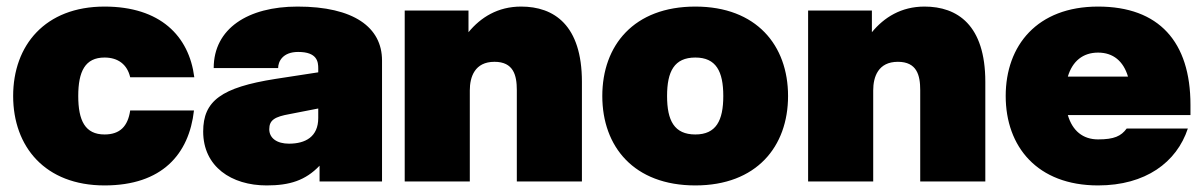

<svg xmlns="http://www.w3.org/2000/svg" viewBox="-20 -552 3662 584"><path d="M298 12C473 12 555 -83 570 -216H376C369 -168 345 -143 298 -143C239 -143 218 -185 218 -260C218 -335 239 -377 298 -377C339 -377 367 -356 376 -317H571C555 -443 467 -532 298 -532C117 -532 20 -414 20 -260C20 -106 117 12 298 12Z M952 0H1142V-368C1142 -469 1056 -532 885 -532C734 -532 630 -465 630 -345H826C826 -364 839 -394 887 -394C945 -394 948 -364 948 -344V-332L818 -312C653 -286 598 -245 598 -152C598 -45 684 12 791 12C861 12 909 -3 952 -48ZM799 -159C799 -187 816 -197 861 -205L948 -222V-193C948 -136 909 -115 859 -115C822 -115 799 -132 799 -159Z M1552 -278V0H1750V-303C1750 -476 1665 -532 1565 -532C1494 -532 1442 -499 1405 -454V-520H1211V0H1409V-277C1409 -318 1424 -364 1484 -364C1542 -364 1552 -323 1552 -278Z M2095 12C2281 12 2377 -106 2377 -260C2377 -414 2281 -532 2095 -532C1908 -532 1812 -414 1812 -260C1812 -106 1908 12 2095 12ZM2009 -260C2009 -335 2031 -377 2095 -377C2158 -377 2180 -335 2180 -260C2180 -185 2158 -143 2095 -143C2031 -143 2009 -185 2009 -260Z M2779 -278V0H2977V-303C2977 -476 2892 -532 2792 -532C2721 -532 2669 -499 2632 -454V-520H2438V0H2636V-277C2636 -318 2651 -364 2711 -364C2769 -364 2779 -323 2779 -278Z M3320 12C3464 12 3559 -58 3593 -161H3407C3390 -138 3369 -128 3320 -128C3274 -128 3242 -154 3228 -202H3601V-233C3601 -425 3505 -532 3320 -532C3135 -532 3039 -414 3039 -260C3039 -106 3135 12 3320 12ZM3228 -319C3242 -366 3274 -392 3320 -392C3366 -392 3397 -366 3411 -319Z"/></svg>

Font: Aspekta 950
Style: Regular
Weight: 950
Designer: Ivo Dolenc
Version: Version 2.000